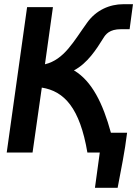

<svg xmlns="http://www.w3.org/2000/svg" viewBox="-20 -726 653 914"><path d="M567 -706C502 -706 437 -678 394 -617C331 -530 286 -442 194 -420L232 -692H109L12 0H135L179 -309C286 -292 360 -212 396 0H455L432 168H540C556 82 574 -2 585 -94H508C470 -233 418 -340 332 -391C396 -424 440 -493 471 -543C483 -563 501 -587 556 -587H597L613 -706Z"/></svg>

Font: Cantarell
Style: BoldOblique
Weight: 700
Italic angle: -8°
Designer: Dave Crossland
Version: Version 0.024